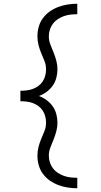

<svg xmlns="http://www.w3.org/2000/svg" viewBox="-20 -853 540 1026"><path d="M393 153Q367 153 341.5 149Q316 145 292 136Q268 127 246.5 112Q225 97 209.5 76Q194 55 187 30Q180 5 180 -21Q180 -44 185.5 -66.5Q191 -89 200 -110Q209 -131 217.5 -152.5Q226 -174 226 -197Q226 -214 222 -230.5Q218 -247 208.5 -261.5Q199 -276 185.5 -286Q172 -296 156 -302Q140 -308 123 -310Q106 -312 89 -312V-368Q106 -368 123 -370Q140 -372 156 -378Q172 -384 185.5 -394Q199 -404 208.5 -418.5Q218 -433 222 -449.5Q226 -466 226 -483Q226 -506 217.5 -527.5Q209 -549 200 -570Q191 -591 185.5 -613.5Q180 -636 180 -659Q180 -685 187 -710Q194 -735 209.5 -756Q225 -777 246.5 -792Q268 -807 292 -816Q316 -825 341.5 -829Q367 -833 393 -833V-777Q375 -777 357 -775Q339 -773 322 -767Q305 -761 289.5 -751Q274 -741 263 -726.5Q252 -712 246.5 -694.5Q241 -677 241 -659Q241 -636 249.5 -614.5Q258 -593 266.5 -572Q275 -551 281 -528.5Q287 -506 287 -483Q287 -460 281 -437Q275 -414 261.5 -395Q248 -376 229 -362Q210 -348 188 -340Q210 -332 229 -318Q248 -304 261.5 -285Q275 -266 281 -243Q287 -220 287 -197Q287 -174 281 -151.5Q275 -129 266.5 -108Q258 -87 249.5 -65.5Q241 -44 241 -21Q241 -3 246.5 14.5Q252 32 263 46.5Q274 61 289.5 71Q305 81 322 87Q339 93 357 95Q375 97 393 97Z"/></svg>

Font: Iosevka Curly Slab Light
Style: Regular
Weight: 300
Monospace: yes
Designer: Belleve Invis
Foundry: Belleve Invis
Version: Version 22.1.2; ttfautohint (v1.8.4)